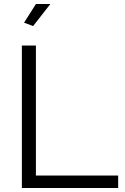

<svg xmlns="http://www.w3.org/2000/svg" viewBox="-20 -937 623 957"><path d="M89 0V-710H159V-62H569V0ZM145 -807 100 -824 159 -917H231Z"/></svg>

Font: Raleway
Style: Regular
Weight: 400
Designer: Matt McInerney, Pablo Impallari, Rodrigo Fuenzalida
Foundry: Matt McInerney, Pablo Impallari, Rodrigo Fuenzalida
Version: Version 4.101;RELEASE